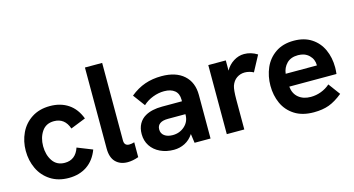

<svg xmlns="http://www.w3.org/2000/svg" viewBox="-77 -1005 2441 1324"><g transform="rotate(-15 1143.5 -343.5)"><path d="M38 -247Q38 -315 65.5 -373.5Q93 -432 147.5 -467.5Q202 -503 278 -503Q354 -503 408.5 -466.5Q463 -430 490 -358L382 -315Q355 -395 278 -395Q221 -395 191.5 -351.5Q162 -308 162 -247Q162 -185 191.5 -141.5Q221 -98 278 -98Q355 -98 382 -179L490 -136Q463 -64 408.5 -27Q354 10 278 10Q202 10 147.5 -25.5Q93 -61 65.5 -119.5Q38 -178 38 -247Z M581 -119V-697H704V-143Q704 -105 740 -105Q757 -105 776 -111V-5Q734 10 698 10Q645 10 613 -22Q581 -54 581 -119Z M1168 -65Q1143 -27 1106.5 -8.5Q1070 10 1028 10Q974 10 931 -10.5Q888 -31 864 -67.5Q840 -104 840 -152Q840 -194 857 -224.5Q874 -255 904 -272Q951 -299 1025 -299H1167V-311Q1167 -354 1140 -376Q1113 -398 1065 -398Q1025 -398 984.5 -382.5Q944 -367 914 -339L851 -424Q901 -465 955.5 -484Q1010 -503 1075 -503Q1177 -503 1234 -452Q1291 -401 1291 -311V0H1177ZM1046 -90Q1096 -90 1131.5 -122Q1167 -154 1167 -203V-207H1043Q1004 -207 985 -193Q965 -179 965 -152Q965 -123 987 -106.5Q1009 -90 1046 -90Z M1407 -493H1532V-420Q1553 -458 1589 -480.5Q1625 -503 1664 -503Q1713 -503 1758 -475L1698 -363Q1686 -370 1669 -374.5Q1652 -379 1636 -379Q1604 -379 1578.5 -361.5Q1553 -344 1541 -310Q1532 -282 1532 -212V0H1407Z M1784 -244Q1784 -312 1809.5 -371Q1835 -430 1888 -466.5Q1941 -503 2019 -503Q2093 -503 2144.5 -469.5Q2196 -436 2222 -379Q2248 -322 2248 -251Q2248 -232 2245 -205H1908Q1913 -154 1947 -126Q1981 -98 2034 -98Q2072 -98 2108 -111.5Q2144 -125 2172 -150L2234 -66Q2182 -24 2136 -7Q2090 10 2027 10Q1945 10 1890.5 -25Q1836 -60 1810 -117.5Q1784 -175 1784 -244ZM2130 -297V-298Q2130 -341 2100 -370Q2070 -399 2022 -399Q1970 -399 1941 -369.5Q1912 -340 1907 -297Z"/></g></svg>

Font: Hanken Grotesk
Style: Bold
Weight: 700
Designer: Alfredo Marco Pradil
Foundry: Hanken Design Co.
Version: Version 3.014